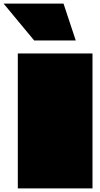

<svg xmlns="http://www.w3.org/2000/svg" viewBox="-79 -1047 554 1067"><path d="M20 0Q20 -72 20 -144Q20 -216 20 -288Q20 -360 20 -432Q20 -504 20 -576Q20 -620 20 -663.5Q20 -707 20 -750H435Q435 -653 435 -556.5Q435 -460 435 -363Q435 -303 435 -242.5Q435 -182 435 -121.5Q435 -61 435 0ZM274 -1027H-59L111 -822H342Z"/></svg>

Font: Climate Crisis
Style: Regular
Weight: 400
Version: Version 1.003